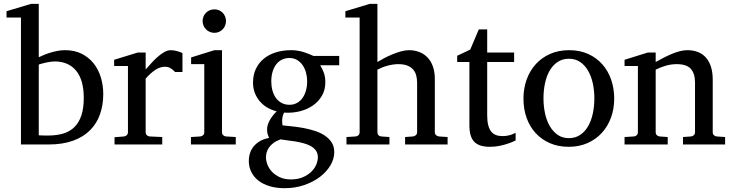

<svg xmlns="http://www.w3.org/2000/svg" viewBox="-20 -757 3839 1006"><path d="M521 -264.2Q521 -207.5 504.4 -159.4Q487.8 -111.3 452.9 -75.7Q418 -40 363.5 -20Q309.1 0 233.9 0H89.8V-665H14.2V-698.2L143.1 -736.8H183.1V-457Q191.9 -460.9 206.1 -467.3Q220.2 -473.6 238.5 -479.5Q256.8 -485.4 277.8 -489.7Q298.8 -494.1 320.8 -494.1Q370.1 -494.1 407.5 -475.6Q444.8 -457 470.2 -425.3Q495.6 -393.6 508.3 -351.8Q521 -310.1 521 -264.2ZM418.9 -244.1Q418.9 -338.4 378.7 -386.7Q338.4 -435.1 266.1 -435.1Q257.8 -435.1 246.6 -433.6Q235.4 -432.1 223.9 -429.7Q212.4 -427.2 201.4 -424.3Q190.4 -421.4 183.1 -418.9V-47.9Q191.4 -47.4 200.2 -47.4Q207.5 -46.9 215.8 -46.9H231.9Q276.4 -46.9 311 -57.1Q345.7 -67.4 369.6 -90.8Q393.6 -114.3 406.2 -151.9Q418.9 -189.5 418.9 -244.1Z M897 -379.9Q887.2 -391.1 874.5 -399.2Q861.8 -407.2 843.3 -407.2Q818.8 -407.2 793.9 -390.9Q769 -374.5 743.2 -345.2V-64Q743.2 -54.7 749 -48.8Q754.9 -43 764.2 -42L830.1 -39.1V0H580.1V-38.1L629.4 -42Q638.2 -43 644.3 -48.8Q650.4 -54.7 650.4 -64V-411.1H578.1V-443.8L702.1 -481.9H743.2V-393.1Q753.9 -404.8 769.3 -422.1Q784.7 -439.5 802.2 -455.6Q819.8 -471.7 838.6 -482.9Q857.4 -494.1 875 -494.1Q882.8 -494.1 891.6 -492.7Q900.4 -491.2 908.7 -489Q917 -486.8 924.1 -484.1Q931.2 -481.4 936 -479V-379.9Z M980.5 0V-39.1L1029.3 -42Q1038.6 -43 1044.4 -48.8Q1050.3 -54.7 1050.3 -64V-420.9H981.4V-456.1L1103.5 -494.1H1143.1V-64Q1143.1 -54.7 1149.2 -48.8Q1155.3 -43 1164.1 -42L1215.3 -39.1V0ZM1164.1 -647Q1164.1 -634.3 1159.4 -622.8Q1154.8 -611.3 1146.5 -603Q1138.2 -594.7 1127.2 -589.8Q1116.2 -585 1103.5 -585Q1090.8 -585 1079.3 -589.8Q1067.9 -594.7 1059.6 -603Q1051.3 -611.3 1046.4 -622.8Q1041.5 -634.3 1041.5 -647Q1041.5 -659.7 1046.4 -670.9Q1051.3 -682.1 1059.6 -690.4Q1067.9 -698.7 1079.3 -703.4Q1090.8 -708 1103.5 -708Q1116.2 -708 1127.2 -703.4Q1138.2 -698.7 1146.5 -690.4Q1154.8 -682.1 1159.4 -670.9Q1164.1 -659.7 1164.1 -647Z M1645.5 66.9Q1645.5 46.4 1635.3 32Q1625 17.6 1608.2 8.3Q1591.3 -1 1570.1 -6.6Q1548.8 -12.2 1527.1 -15.9Q1505.4 -19.5 1485.1 -21.7Q1464.8 -23.9 1449.7 -26.9Q1427.7 -19 1413.1 -8.1Q1398.4 2.9 1389.6 15.6Q1380.9 28.3 1377.2 41.5Q1373.5 54.7 1373.5 66.9Q1373.5 85 1381.3 105.5Q1389.2 126 1405.3 143.1Q1421.4 160.2 1446 171.6Q1470.7 183.1 1504.4 183.1Q1540 183.1 1566.7 171.6Q1593.3 160.2 1610.8 143.1Q1628.4 126 1637 105.5Q1645.5 85 1645.5 66.9ZM1589.4 -331.1Q1589.4 -354.5 1583.3 -376.7Q1577.1 -398.9 1565.4 -415.8Q1553.7 -432.6 1536.4 -442.9Q1519 -453.1 1496.6 -453.1Q1475.6 -453.1 1458 -444.8Q1440.4 -436.5 1428 -420.7Q1415.5 -404.8 1408.4 -381.8Q1401.4 -358.9 1401.4 -330.1Q1401.4 -305.2 1407.5 -283Q1413.6 -260.7 1425.5 -244.1Q1437.5 -227.5 1455.3 -217.8Q1473.1 -208 1496.6 -208Q1519 -208 1536.4 -217.8Q1553.7 -227.5 1565.4 -244.1Q1577.1 -260.7 1583.3 -283.2Q1589.4 -305.7 1589.4 -331.1ZM1657.7 -415Q1668.9 -397 1676.8 -375.7Q1684.6 -354.5 1684.6 -325.2Q1684.6 -285.6 1666.5 -254.9Q1648.4 -224.1 1618.4 -203.6Q1588.4 -183.1 1549.6 -173.6Q1510.7 -164.1 1468.8 -167Q1462.9 -157.2 1460.7 -146Q1458.5 -134.8 1458.3 -125Q1458 -115.2 1459 -108.2Q1460 -101.1 1460.4 -100.1Q1482.9 -97.7 1511.7 -94.7Q1540.5 -91.8 1570.6 -86.2Q1600.6 -80.6 1629.6 -71.3Q1658.7 -62 1681.2 -47.1Q1703.6 -32.2 1717.5 -11Q1731.4 10.3 1731.4 40Q1731.4 75.7 1711.2 109.6Q1690.9 143.6 1655.8 170.2Q1620.6 196.8 1573.2 212.9Q1525.9 229 1471.7 229Q1426.8 229 1391.8 218.3Q1356.9 207.5 1333 188.5Q1309.1 169.4 1296.4 143.3Q1283.7 117.2 1283.7 86.9Q1283.7 64.9 1290 45.2Q1296.4 25.4 1309.6 9.5Q1322.8 -6.3 1342.5 -17.8Q1362.3 -29.3 1389.6 -34.2Q1386.7 -42 1384.8 -47.1Q1382.8 -52.2 1381.6 -56.9Q1380.4 -61.5 1379.9 -66.7Q1379.4 -71.8 1379.4 -80.1Q1379.4 -99.6 1391.4 -123.3Q1403.3 -147 1429.7 -173.8Q1404.8 -179.7 1382.3 -192.4Q1359.9 -205.1 1342.8 -224.4Q1325.7 -243.7 1315.7 -268.8Q1305.7 -293.9 1305.7 -324.2Q1305.7 -363.8 1320.3 -395.3Q1335 -426.8 1361.3 -448.7Q1387.7 -470.7 1424.6 -482.4Q1461.4 -494.1 1506.3 -494.1Q1523.9 -494.1 1540.8 -491.2Q1557.6 -488.3 1572.5 -483.6Q1587.4 -479 1600.1 -473.6Q1612.8 -468.3 1622.6 -463.9H1757.3V-415Z M2102.5 0V-39.1L2143.6 -42Q2152.3 -43 2158.9 -48.8Q2165.5 -54.7 2165.5 -64V-321.8Q2165.5 -343.3 2160.9 -361.3Q2156.2 -379.4 2144.8 -392.6Q2133.3 -405.8 2114.3 -413.3Q2095.2 -420.9 2066.4 -420.9Q2053.2 -420.9 2038.6 -418.7Q2023.9 -416.5 2009.5 -412.6Q1995.1 -408.7 1981.7 -403.3Q1968.3 -397.9 1957.5 -392.1V-64Q1957.5 -54.7 1962.9 -48.8Q1968.3 -43 1977.5 -42L2020.5 -39.1V0H1795.4V-39.1L1843.3 -42Q1852.5 -43 1858.4 -48.8Q1864.3 -54.7 1864.3 -64V-665H1789.6V-698.2L1917.5 -736.8H1957.5V-432.1Q1971.2 -440.4 1991.2 -451.2Q2011.2 -461.9 2033.9 -471.4Q2056.6 -481 2079.8 -487.5Q2103 -494.1 2122.6 -494.1Q2151.4 -494.1 2176 -484.9Q2200.7 -475.6 2219 -457Q2237.3 -438.5 2247.8 -409.9Q2258.3 -381.3 2258.3 -342.8V-64Q2258.3 -54.7 2264.9 -48.8Q2271.5 -43 2280.3 -42L2325.2 -39.1V0Z M2681.6 -21Q2663.1 -11.7 2641.1 -4.4Q2622.6 2 2598.1 7.1Q2573.7 12.2 2546.9 12.2Q2490.2 12.2 2464.8 -14.2Q2439.5 -40.5 2439.5 -100.1V-432.1H2375.5V-464.8L2443.8 -497.1L2488.8 -603H2532.7V-481.9H2673.8V-432.1H2532.7V-152.8Q2532.7 -123 2537.8 -102.3Q2543 -81.5 2553 -68.6Q2563 -55.7 2577.9 -49.8Q2592.8 -43.9 2612.8 -43.9Q2627.4 -43.9 2639.9 -46.4Q2652.3 -48.8 2661.6 -52.2Q2672.4 -56.2 2681.6 -61Z M3094.2 -241.2Q3094.2 -282.2 3086.2 -319.8Q3078.1 -357.4 3061.5 -386.2Q3044.9 -415 3020 -432.1Q2995.1 -449.2 2961.4 -449.2Q2926.8 -449.2 2901.4 -432.1Q2876 -415 2859.6 -386.2Q2843.3 -357.4 2835.4 -319.8Q2827.6 -282.2 2827.6 -241.2Q2827.6 -200.7 2835.7 -163.1Q2843.8 -125.5 2860.4 -96.7Q2877 -67.9 2901.9 -50.5Q2926.8 -33.2 2960.4 -33.2Q2994.6 -33.2 3020 -50.3Q3045.4 -67.4 3061.8 -96.2Q3078.1 -125 3086.2 -162.6Q3094.2 -200.2 3094.2 -241.2ZM3198.2 -240.2Q3198.2 -187 3181.4 -140.9Q3164.6 -94.7 3133.5 -60.8Q3102.5 -26.9 3058.3 -7.3Q3014.2 12.2 2959.5 12.2Q2904.8 12.2 2860.8 -7.1Q2816.9 -26.4 2786.1 -60.1Q2755.4 -93.8 2739 -139.9Q2722.7 -186 2722.7 -240.2Q2722.7 -293.5 2739.3 -339.8Q2755.9 -386.2 2787.1 -420.7Q2818.4 -455.1 2862.5 -474.6Q2906.7 -494.1 2962.4 -494.1Q3018.1 -494.1 3062 -474.1Q3106 -454.1 3136.2 -419.7Q3166.5 -385.3 3182.4 -339.1Q3198.2 -293 3198.2 -240.2Z M3558.6 0V-39.1L3600.6 -42Q3609.4 -43 3615.5 -48.8Q3621.6 -54.7 3621.6 -64V-324.2Q3621.6 -371.6 3599.6 -396.2Q3577.6 -420.9 3525.4 -420.9Q3496.6 -420.9 3468.8 -412.8Q3440.9 -404.8 3415.5 -392.1V-64Q3415.5 -54.7 3421.4 -48.8Q3427.2 -43 3436.5 -42L3478.5 -39.1V0H3252.4V-39.1L3301.3 -42Q3310.5 -43 3316.4 -48.8Q3322.3 -54.7 3322.3 -64V-411.1H3252.4V-443.8L3374.5 -481.9H3415.5V-432.1Q3436.5 -443.8 3458.3 -455.1Q3480 -466.3 3501.5 -475.1Q3522.9 -483.9 3543 -489Q3563 -494.1 3580.6 -494.1Q3646 -494.1 3680.2 -453.6Q3714.4 -413.1 3714.4 -339.8V-64Q3714.4 -54.7 3720.5 -48.8Q3726.6 -43 3735.4 -42L3779.3 -39.1V0Z"/></svg>

Font: BabelStone Ogham Stemless
Style: Regular
Weight: 400
Designer: Andrew West
Foundry: BabelStone
Version: Version 2.02 March 14, 2022